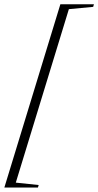

<svg xmlns="http://www.w3.org/2000/svg" viewBox="-33 -752 451 881"><path d="M-13 108.5 244 -732.5H398L394.5 -720.5L283 -710L39.5 86L144.5 97L141 108.5Z"/></svg>

Font: Newsreader Display Light
Style: Italic
Weight: 300
Italic angle: -17°
Designer: Hugues Gentile
Foundry: Production Type
Version: Version 1.001